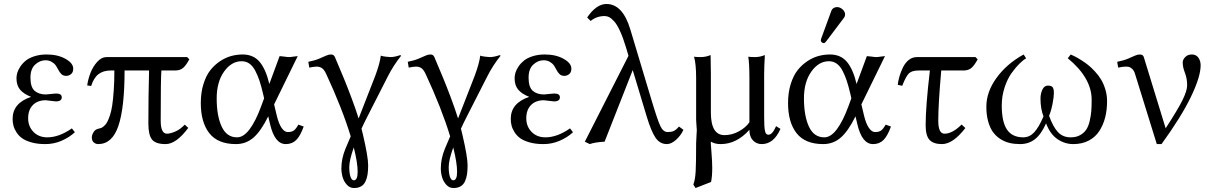

<svg xmlns="http://www.w3.org/2000/svg" viewBox="-20 -718 6139 973"><path d="M122.6 -118.7Q122.6 -77.6 149.4 -49.8Q176.3 -22 219.7 -22Q279.3 -22 344.2 -67.4L359.4 -47.9Q331.5 -22 292.5 -4.9Q253.4 12.2 209.5 12.2Q169.9 12.2 139.6 3.7Q109.4 -4.9 91.6 -17.8Q73.7 -30.8 62.7 -48.6Q51.8 -66.4 47.9 -82.5Q43.9 -98.6 43.9 -115.7Q43.9 -195.8 137.7 -227.1Q99.6 -242.2 81.5 -263.9Q63.5 -285.6 63.5 -321.8Q63.5 -335 67.9 -349.9Q72.3 -364.7 83.5 -381.3Q94.7 -397.9 111.1 -411.1Q127.4 -424.3 155 -433.1Q182.6 -441.9 216.3 -441.9Q272.5 -441.9 311.8 -419.9Q351.1 -397.9 351.1 -370.1Q351.1 -351.1 339.8 -342.3Q328.6 -333.5 315.9 -333.5Q300.8 -333.5 291.7 -341.8Q282.7 -350.1 274.4 -366.2Q266.6 -380.9 261 -388.7Q255.4 -396.5 241.9 -404.5Q228.5 -412.6 210.4 -412.6Q181.6 -412.6 158 -390.6Q134.3 -368.7 134.3 -324.2Q134.3 -276.4 155.5 -257.8Q176.8 -239.3 212.9 -239.3Q213.4 -239.3 225.1 -240.5Q236.8 -241.7 249.3 -242.9Q261.7 -244.1 264.2 -244.1Q293 -244.1 293 -225.1Q293 -204.1 263.2 -204.1Q259.3 -204.1 237.8 -207Q216.3 -210 211.9 -210Q170.4 -210 146.5 -185.5Q122.6 -161.1 122.6 -118.7Z M928.2 -428.7 939.5 -417.5Q923.8 -388.2 908.7 -374.5Q893.6 -360.8 867.7 -360.8H797.9Q794.4 -319.3 794.4 -106.4Q794.4 -40.5 826.2 -40.5Q841.8 -40.5 866.9 -50.8Q892.1 -61 916.5 -86.4L934.1 -69.8Q873 12.2 819.3 12.2Q769 12.2 750.5 -10.7Q731.9 -33.7 731.9 -91.8Q731.9 -227.1 735.4 -360.8H611.3Q611.3 -172.9 580.1 -80.3Q548.8 12.2 477.5 12.2Q465.8 12.2 455.6 4.2Q445.3 -3.9 445.3 -22.5Q445.3 -33.2 453.9 -47.9Q462.4 -62.5 479.5 -65.9Q487.3 -67.4 492.9 -69.6Q498.5 -71.8 507.6 -79.6Q516.6 -87.4 522.9 -98.9Q529.3 -110.4 536.9 -132.6Q544.4 -154.8 548.8 -184.6Q553.2 -214.4 556.4 -259.5Q559.6 -304.7 559.6 -360.8H541.5Q503.4 -360.8 479.2 -342.3Q455.1 -323.7 441.9 -282.2L421.9 -285.2Q426.3 -316.9 438.7 -348.9Q451.2 -380.9 472.9 -404.8Q494.6 -428.7 519.5 -428.7Z M1369.1 -189 1382.8 -131.3Q1392.6 -91.3 1407 -70.1Q1421.4 -48.8 1438.5 -48.8Q1458 -48.8 1468.8 -56.4Q1479.5 -64 1492.2 -86.4L1519 -76.7Q1502 -29.3 1481.2 -8.5Q1460.4 12.2 1428.2 12.2Q1372.1 12.2 1348.6 -88.9L1339.4 -128.4Q1302.2 -53.2 1264.4 -20.5Q1226.6 12.2 1175.8 12.2Q1084 12.2 1040.8 -43Q997.6 -98.1 997.6 -195.8Q997.6 -249 1011 -292Q1024.4 -335 1045.9 -362.3Q1067.4 -389.6 1095.7 -408.2Q1124 -426.8 1152.3 -434.3Q1180.7 -441.9 1209.5 -441.9Q1264.2 -441.9 1295.7 -404.5Q1327.1 -367.2 1344.7 -293V-292L1397 -433.6Q1404.3 -433.6 1420.7 -431.2Q1437 -428.7 1444.8 -428.7Q1452.6 -428.7 1467.8 -431.2Q1482.9 -433.6 1488.8 -433.6ZM1318.4 -219.7 1313.5 -241.2Q1304.2 -280.8 1295.2 -308.3Q1286.1 -335.9 1273.4 -359.9Q1260.7 -383.8 1243.7 -395.8Q1226.6 -407.7 1204.6 -407.7Q1152.8 -407.7 1115.5 -355.2Q1078.1 -302.7 1078.1 -219.2Q1078.1 -131.3 1103.3 -76.7Q1128.4 -22 1181.2 -22Q1214.4 -22 1245.1 -63.2Q1275.9 -104.5 1303.2 -178.7Z M1772.9 29.3Q1750 93.8 1750 128.4Q1750 159.2 1756.1 177.5Q1762.2 195.8 1772.9 195.8Q1792.5 195.8 1792.5 152.3Q1792.5 106.9 1772.9 29.3ZM1710 135.3Q1710 86.4 1730.5 36.1L1757.3 -26.9Q1714.8 -167 1632.8 -343.8Q1622.1 -366.2 1610.8 -373.3Q1599.6 -380.4 1584.5 -380.4Q1571.8 -380.4 1547.4 -375.5L1542.5 -404.8Q1574.7 -411.1 1597.4 -420.7Q1620.1 -430.2 1632.6 -436Q1645 -441.9 1657.7 -441.9Q1671.9 -441.9 1677.2 -428.7Q1705.1 -363.3 1721.4 -323.7Q1737.8 -284.2 1760 -225.3Q1782.2 -166.5 1797.4 -117.7L1881.8 -334Q1905.8 -398.9 1909.7 -436Q1917 -433.1 1933.6 -430.9Q1950.2 -428.7 1958 -428.7Q1979.5 -428.7 2007.8 -438.5L2013.2 -436Q1974.1 -387.2 1945.8 -331.5L1841.8 -127.4Q1825.7 -96.2 1812 -65.9Q1815.9 -50.8 1819.3 -36.1Q1845.7 76.7 1845.7 119.6Q1845.7 146 1842.8 165.3Q1839.8 184.6 1832.3 201.2Q1824.7 217.8 1810.1 226.3Q1795.4 234.9 1773.9 234.9Q1752.9 234.9 1737.8 218.3Q1722.7 201.7 1716.3 179.7Q1710 157.7 1710 135.3Z M2276.9 29.3Q2253.9 93.8 2253.9 128.4Q2253.9 159.2 2260 177.5Q2266.1 195.8 2276.9 195.8Q2296.4 195.8 2296.4 152.3Q2296.4 106.9 2276.9 29.3ZM2213.9 135.3Q2213.9 86.4 2234.4 36.1L2261.2 -26.9Q2218.8 -167 2136.7 -343.8Q2126 -366.2 2114.7 -373.3Q2103.5 -380.4 2088.4 -380.4Q2075.7 -380.4 2051.3 -375.5L2046.4 -404.8Q2078.6 -411.1 2101.3 -420.7Q2124 -430.2 2136.5 -436Q2148.9 -441.9 2161.6 -441.9Q2175.8 -441.9 2181.2 -428.7Q2209 -363.3 2225.3 -323.7Q2241.7 -284.2 2263.9 -225.3Q2286.1 -166.5 2301.3 -117.7L2385.7 -334Q2409.7 -398.9 2413.6 -436Q2420.9 -433.1 2437.5 -430.9Q2454.1 -428.7 2461.9 -428.7Q2483.4 -428.7 2511.7 -438.5L2517.1 -436Q2478 -387.2 2449.7 -331.5L2345.7 -127.4Q2329.6 -96.2 2315.9 -65.9Q2319.8 -50.8 2323.2 -36.1Q2349.6 76.7 2349.6 119.6Q2349.6 146 2346.7 165.3Q2343.8 184.6 2336.2 201.2Q2328.6 217.8 2314 226.3Q2299.3 234.9 2277.8 234.9Q2256.8 234.9 2241.7 218.3Q2226.6 201.7 2220.2 179.7Q2213.9 157.7 2213.9 135.3Z M2647 -118.7Q2647 -77.6 2673.8 -49.8Q2700.7 -22 2744.1 -22Q2803.7 -22 2868.7 -67.4L2883.8 -47.9Q2856 -22 2816.9 -4.9Q2777.8 12.2 2733.9 12.2Q2694.3 12.2 2664.1 3.7Q2633.8 -4.9 2616 -17.8Q2598.1 -30.8 2587.2 -48.6Q2576.2 -66.4 2572.3 -82.5Q2568.4 -98.6 2568.4 -115.7Q2568.4 -195.8 2662.1 -227.1Q2624 -242.2 2606 -263.9Q2587.9 -285.6 2587.9 -321.8Q2587.9 -335 2592.3 -349.9Q2596.7 -364.7 2607.9 -381.3Q2619.1 -397.9 2635.5 -411.1Q2651.9 -424.3 2679.4 -433.1Q2707 -441.9 2740.7 -441.9Q2796.9 -441.9 2836.2 -419.9Q2875.5 -397.9 2875.5 -370.1Q2875.5 -351.1 2864.3 -342.3Q2853 -333.5 2840.3 -333.5Q2825.2 -333.5 2816.2 -341.8Q2807.1 -350.1 2798.8 -366.2Q2791 -380.9 2785.4 -388.7Q2779.8 -396.5 2766.4 -404.5Q2752.9 -412.6 2734.9 -412.6Q2706.1 -412.6 2682.4 -390.6Q2658.7 -368.7 2658.7 -324.2Q2658.7 -276.4 2679.9 -257.8Q2701.2 -239.3 2737.3 -239.3Q2737.8 -239.3 2749.5 -240.5Q2761.2 -241.7 2773.7 -242.9Q2786.1 -244.1 2788.6 -244.1Q2817.4 -244.1 2817.4 -225.1Q2817.4 -204.1 2787.6 -204.1Q2783.7 -204.1 2762.2 -207Q2740.7 -210 2736.3 -210Q2694.8 -210 2670.9 -185.5Q2647 -161.1 2647 -118.7Z M3443.4 -60.1Q3429.7 -30.3 3405.5 -9Q3381.3 12.2 3359.9 12.2Q3324.2 12.2 3302.2 -19.8Q3280.3 -51.8 3257.8 -126L3186.5 -362.8L3043.9 0Q2993.2 2.9 2968.8 12.2L2943.8 0L3165 -435.1L3152.3 -478Q3137.7 -526.9 3122.3 -560.3Q3106.9 -593.8 3092.8 -609.4Q3078.6 -625 3067.4 -630.9Q3056.2 -636.7 3043.9 -636.7Q3004.4 -636.7 2973.1 -611.8L2955.6 -629.4Q3002 -697.8 3053.2 -697.8Q3135.7 -697.8 3174.3 -568.8L3280.8 -213.9Q3312 -109.4 3326.4 -79.1Q3340.8 -48.8 3363.8 -48.8Q3381.8 -48.8 3393.8 -54Q3405.8 -59.1 3420.9 -76.7Z M3852.5 -342.8V-124Q3852.5 -73.7 3856.7 -54.4Q3860.8 -35.2 3874 -35.2Q3883.8 -35.2 3892.8 -44.7Q3901.9 -54.2 3913.1 -78.6L3935.1 -64.9Q3901.4 12.2 3840.3 12.2Q3813.5 12.2 3795.7 -6.6Q3777.8 -25.4 3777.8 -60.1Q3712.9 12.2 3632.3 12.2Q3602.5 12.2 3583 0Q3582 2 3582 6.8Q3582 12.2 3585.7 57.1Q3589.4 102.1 3589.4 133.3Q3589.4 175.3 3583.5 204.1L3504.9 234.9L3493.7 217.3Q3502.9 193.4 3505.4 151.1Q3507.8 108.9 3507.8 7.3Q3507.8 -6.8 3509.5 -27.8Q3511.2 -48.8 3511.2 -59.1Q3511.2 -63.5 3509.5 -82.3Q3507.8 -101.1 3507.8 -111.8V-322.3Q3507.8 -394.5 3497.1 -430.7Q3507.8 -428.7 3531.2 -428.7Q3556.6 -428.7 3581.1 -439Q3582.5 -375 3582.5 -342.8V-147.5Q3582.5 -33.2 3651.4 -33.2Q3689.9 -33.2 3725.1 -52.7Q3760.3 -72.3 3777.8 -98.6V-322.3Q3777.8 -396.5 3772 -430.7Q3782.7 -428.7 3806.2 -428.7Q3831.5 -428.7 3856 -439Q3852.5 -375 3852.5 -342.8Z M4221.7 -682.1Q4236.8 -682.1 4249.8 -670.7Q4262.7 -659.2 4262.7 -644Q4262.7 -635.7 4257.8 -628.9L4166 -507.3Q4160.2 -499.5 4154.8 -499.5Q4148.9 -499.5 4144.3 -503.7Q4139.6 -507.8 4139.6 -513.2Q4139.6 -515.6 4141.6 -522.5L4193.8 -665Q4196.8 -672.9 4204.8 -677.5Q4212.9 -682.1 4221.7 -682.1ZM4345.2 -189 4358.9 -131.3Q4368.7 -91.3 4383.1 -70.1Q4397.5 -48.8 4414.6 -48.8Q4434.1 -48.8 4444.8 -56.4Q4455.6 -64 4468.3 -86.4L4495.1 -76.7Q4478 -29.3 4457.3 -8.5Q4436.5 12.2 4404.3 12.2Q4348.1 12.2 4324.7 -88.9L4315.4 -128.4Q4278.3 -53.2 4240.5 -20.5Q4202.6 12.2 4151.9 12.2Q4060.1 12.2 4016.8 -43Q3973.6 -98.1 3973.6 -195.8Q3973.6 -249 3987.1 -292Q4000.5 -335 4022 -362.3Q4043.5 -389.6 4071.8 -408.2Q4100.1 -426.8 4128.4 -434.3Q4156.7 -441.9 4185.5 -441.9Q4240.7 -441.9 4272 -404.5Q4303.2 -367.2 4320.8 -293V-292L4373 -433.6Q4380.4 -433.6 4396.7 -431.2Q4413.1 -428.7 4420.9 -428.7Q4428.7 -428.7 4443.8 -431.2Q4459 -433.6 4464.8 -433.6ZM4294.4 -219.7 4289.6 -241.2Q4280.3 -280.8 4271.2 -308.3Q4262.2 -335.9 4249.5 -359.9Q4236.8 -383.8 4219.7 -395.8Q4202.6 -407.7 4180.7 -407.7Q4128.9 -407.7 4091.6 -355.2Q4054.2 -302.7 4054.2 -219.2Q4054.2 -131.3 4079.3 -76.7Q4104.5 -22 4157.2 -22Q4190.4 -22 4221.2 -63.2Q4252 -104.5 4279.3 -178.7Z M4626.5 -428.7Q4626.5 -428.7 4923.3 -428.7L4934.6 -417.5Q4918.9 -388.2 4903.8 -374.5Q4888.7 -360.8 4862.8 -360.8H4750Q4734.9 -191.4 4734.9 -106.4Q4734.9 -40.5 4766.1 -40.5Q4807.1 -40.5 4853 -86.9L4872.1 -69.3Q4809.6 12.2 4753.4 12.2Q4710.4 12.2 4690.7 -9Q4670.9 -30.3 4670.9 -83.5Q4670.9 -178.2 4692.4 -360.8H4636.7Q4601.1 -360.8 4585.9 -345.9Q4570.8 -331.1 4552.2 -283.2L4529.3 -288.1Q4532.2 -310.5 4538.8 -332.8Q4545.4 -355 4556.6 -377.7Q4567.9 -400.4 4585.9 -414.6Q4604 -428.7 4626.5 -428.7Z M5590.3 -205.6Q5590.3 -160.6 5580.6 -122.6Q5570.8 -84.5 5550.8 -53.7Q5530.8 -22.9 5497.1 -5.4Q5463.4 12.2 5418.9 12.2Q5376 12.2 5338.9 -12.9Q5301.8 -38.1 5281.2 -92.8Q5256.3 -37.1 5224.6 -12.5Q5192.9 12.2 5149.4 12.2Q5121.1 12.2 5096.9 6.6Q5072.8 1 5050.5 -12.9Q5028.3 -26.9 5012.7 -48.1Q4997.1 -69.3 4987.8 -102.3Q4978.5 -135.3 4978.5 -177.2Q4978.5 -252 5030 -323.2Q5081.5 -394.5 5167.5 -441.9L5180.2 -422.4Q5166 -414.6 5147 -396Q5127.9 -377.4 5106.7 -348.1Q5085.4 -318.8 5071 -274.9Q5056.6 -231 5056.6 -183.6Q5056.6 -100.1 5083.3 -61Q5109.9 -22 5165.5 -22Q5197.3 -22 5220.9 -47.4Q5244.6 -72.8 5268.1 -127.9Q5252.9 -167.5 5252.9 -217.8Q5252.9 -244.1 5262.7 -264.2Q5272.5 -284.2 5290 -284.2Q5309.1 -284.2 5314.9 -275.4Q5320.8 -266.6 5320.8 -247.1Q5320.8 -227.1 5314 -191.9Q5307.1 -156.7 5296.4 -131.3Q5316.4 -75.2 5341.3 -48.6Q5366.2 -22 5406.2 -22Q5433.6 -22 5453.4 -33Q5473.1 -43.9 5484.4 -60.5Q5495.6 -77.1 5502 -103.8Q5508.3 -130.4 5510.3 -154.8Q5512.2 -179.2 5512.2 -212.4Q5512.2 -323.2 5391.1 -422.9L5406.2 -441.9Q5417.5 -436.5 5428.5 -431.2Q5439.5 -425.8 5459 -413.6Q5478.5 -401.4 5494.9 -388.2Q5511.2 -375 5529.5 -355.2Q5547.9 -335.4 5560.5 -314Q5573.2 -292.5 5581.8 -264.2Q5590.3 -235.8 5590.3 -205.6Z M5731.9 -343.8Q5727.1 -359.9 5717.8 -368.7Q5708.5 -377.4 5701.4 -378.9Q5694.3 -380.4 5683.6 -380.4Q5670.9 -380.4 5646.5 -375.5L5641.6 -404.8Q5673.8 -411.1 5696.5 -420.7Q5719.2 -430.2 5731.7 -436Q5744.1 -441.9 5756.8 -441.9Q5772.5 -441.9 5776.4 -428.7L5887.2 -67.9Q5950.2 -164.6 5973.1 -211.7Q5996.1 -258.8 5996.1 -285.6Q5996.1 -320.3 5984.9 -348.9Q5973.6 -377.4 5973.6 -401.4Q5973.6 -415.5 5986.3 -428.7Q5999 -441.9 6020 -441.9Q6041.5 -441.9 6053 -425.8Q6064.5 -409.7 6064.5 -386.7Q6064.5 -329.1 6014.9 -226.6Q5965.3 -124 5866.2 12.2H5842.3Z"/></svg>

Font: Libertinage
Style: l
Weight: 400
Designer: OSP
Foundry: OSP
Version: Version 1.0; 2008; OFL relea